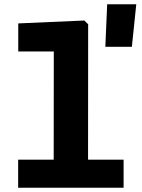

<svg xmlns="http://www.w3.org/2000/svg" viewBox="-20 -874 660 894"><path d="M64.5 0H555.5V-130.5H390L390.5 -761L372.5 -778.5L65 -765V-634.5H230.5L230 -130.5H64.5ZM470.5 -656H594L614.5 -854H479Z"/></svg>

Font: Monaspace Neon ExtraBold
Style: Regular
Weight: 800
Designer: Riley Cran & the Lettermatic Team
Foundry: Lettermatic
Version: Version 1.200 (Monaspace Neon)